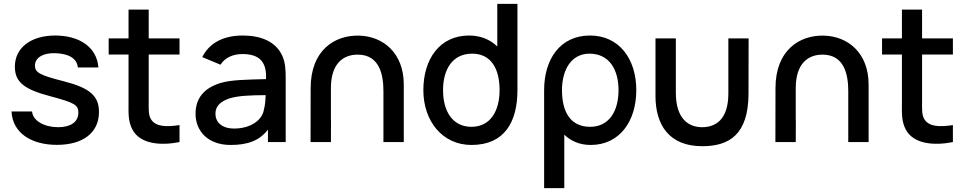

<svg xmlns="http://www.w3.org/2000/svg" viewBox="-20 -740 5026 1000"><path d="M276.5 14.5C413 14.5 495.5 -49.5 495.5 -156.5C495.5 -240 449 -281.5 313 -316.5C186.5 -348.5 162 -362.5 162 -398.5C162 -439.5 205 -465.5 268.5 -463C334.5 -460.5 380.5 -438.5 385.5 -388.5H492.5C484.5 -496 391.5 -555 267.5 -555C140.5 -555 57.5 -491 57.5 -393C57.5 -313.5 103.5 -275 243 -238.5C370 -204.5 388 -193.5 388 -152.5C388 -105.5 348.5 -77.5 283.5 -77.5C211.5 -77.5 151 -110 147 -159.5H40C45.5 -46 145 14.5 276.5 14.5Z M915 0V-88.5C844.5 -78 789.5 -79.5 765.5 -120.5C752.5 -142.5 754.5 -174 754.5 -217.5V-456H915V-540H754.5V-690H649.5V-540H546V-456H649.5V-212.5C649.5 -153.5 646 -110 669.5 -65.5C709 9.5 813.5 20 915 0Z M1033.5 -442.5 1128.5 -403C1153 -442 1196.5 -458.5 1243 -458.5C1331.5 -458.5 1370 -417 1365.5 -328C1264.5 -325 1184.5 -325 1126 -307C1042.5 -280.5 998.5 -228.5 998.5 -147C998.5 -59 1061.5 15 1181 15C1267 15 1331 -6 1375.5 -65V0H1468V-332.5C1468 -378 1466 -416.5 1449 -452C1415.5 -523 1340.5 -555 1244 -555C1137.5 -555 1068 -512 1033.5 -442.5ZM1102 -148C1102 -190.5 1133.5 -213.5 1176.5 -228C1222 -241.5 1282 -244 1363.5 -244.5C1363 -219.5 1360.5 -189.5 1354.5 -169.5C1347 -117 1288.5 -70.5 1199.5 -70.5C1132.5 -70.5 1102 -106 1102 -148Z M1977 -265.5V0H2083V-300C2083 -462 1977.5 -551.5 1849.5 -554.5C1723.5 -557.5 1598 -479 1598 -281L1597.5 0H1703.5L1704 -108.5L1703.5 -120.5V-281C1703.5 -409 1767.5 -455.5 1843 -455.5C1957.5 -455.5 1977 -349.5 1977 -265.5Z M2435.5 15C2608.5 15 2675 -106 2675 -270.5V-720H2570V-498C2533 -534 2483 -555 2423 -555C2271 -555 2185 -433.5 2185 -270.5C2185 -108.5 2285 15 2435.5 15ZM2287.5 -270.5C2287.5 -376.5 2335 -460.5 2439 -460.5C2537.5 -460.5 2582 -382.5 2582 -270.5C2582 -163.5 2535 -79.5 2435.5 -79.5C2335 -79.5 2287.5 -163.5 2287.5 -270.5Z M3056.5 15C3207 15 3294 -108.5 3294 -270.5C3294 -433.5 3204.5 -555 3053 -555C2897 -555 2814 -431.5 2814 -270.5V240H2919V-38.5C2953.5 -5 3000 15 3056.5 15ZM2907 -270.5C2907 -376.5 2955.5 -460.5 3050 -460.5C3154 -460.5 3201.5 -376.5 3201.5 -270.5C3201.5 -163.5 3154 -79.5 3053.5 -79.5C2950.5 -79.5 2907 -158.5 2907 -270.5Z M3637.5 21.5C3776 21.5 3878.5 -37 3878.5 -254L3879 -540H3773.5V-253.5C3773.5 -114.5 3705 -77.5 3636.5 -77.5C3568 -78 3500 -118.5 3500 -258V-540H3394V-240C3394 -90 3464.5 21.5 3637.5 21.5Z M4398 -265.5V0H4504V-300C4504 -462 4398.5 -551.5 4270.5 -554.5C4144.5 -557.5 4019 -479 4019 -281L4018.5 0H4124.5L4125 -108.5L4124.5 -120.5V-281C4124.5 -409 4188.5 -455.5 4264 -455.5C4378.5 -455.5 4398 -349.5 4398 -265.5Z M4943 0V-88.5C4872.5 -78 4817.5 -79.5 4793.5 -120.5C4780.5 -142.5 4782.5 -174 4782.5 -217.5V-456H4943V-540H4782.5V-690H4677.5V-540H4574V-456H4677.5V-212.5C4677.5 -153.5 4674 -110 4697.5 -65.5C4737 9.5 4841.5 20 4943 0Z"/></svg>

Font: Eudonet SemiBold
Style: Regular
Weight: 600
Designer: Mikhail Sharanda
Foundry: Mikhail Sharanda
Version: Version 4.503;Glyphs 3.1.2 (3151)